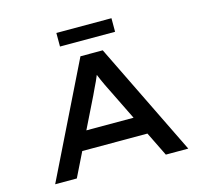

<svg xmlns="http://www.w3.org/2000/svg" viewBox="-120 -1010 1231 1148"><g transform="rotate(-15 495.0 -436.0)"><path d="M83 0 427 -700H565L907 0H768L543 -458Q533 -478 524 -496.5Q515 -515 507 -533.5Q499 -552 491 -571.5Q483 -591 476 -613L510 -614Q502 -591 494 -570.5Q486 -550 477 -531Q468 -512 459 -493.5Q450 -475 441 -455L217 0ZM236 -150 284 -263H700L719 -150ZM324 -788V-872H665V-788Z"/></g></svg>

Font: Lexend Zetta Medium
Style: Regular
Weight: 500
Designer: Bonnie Shaver-Troup, Thomas Jockin
Foundry: Lexend
Version: Version 1.007